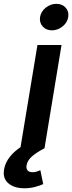

<svg xmlns="http://www.w3.org/2000/svg" viewBox="-86 -779 380 1009"><path d="M21 0 110.8 -542.5H237.3L147.9 0ZM42.5 210.4Q-11.2 210.4 -42 184.3Q-72.8 158.2 -64.5 110.4Q-58.6 75.7 -33.7 44.4Q-8.8 13.2 30.8 -11.2L147.9 0Q106.9 21.5 82.5 42.5Q58.1 63.5 53.7 89.8Q50.8 106.9 58.8 116.5Q66.9 126 85.4 126Q96.7 126 106.9 122.8Q117.2 119.6 126 115.2L141.1 188.5Q123 196.8 97.2 203.6Q71.3 210.4 42.5 210.4ZM187 -619.6Q156.2 -619.6 138.2 -640.1Q120.1 -660.6 124.5 -689.5Q129.4 -718.8 154.5 -738.8Q179.7 -758.8 210 -758.8Q240.7 -758.8 259 -738.8Q277.3 -718.8 272.5 -689.5Q268.1 -660.6 242.9 -640.1Q217.8 -619.6 187 -619.6Z"/></svg>

Font: Inter 16pt SemiBold
Style: Italic
Weight: 600
Italic angle: -9.3988°
Version: Version 4.001;git-66647c0bb